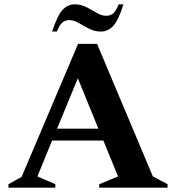

<svg xmlns="http://www.w3.org/2000/svg" viewBox="-20 -868 814 888"><path d="M19 0V-16L80 -50L341 -665H429L687 -52L755 -16V0H439V-16L526 -52L458 -218H221L153 -52L236 -16V0ZM244 -273H435L340 -506ZM221 -722Q246 -798 270 -823Q294 -848 325 -848Q354 -848 379.5 -835Q405 -822 427.5 -808.5Q450 -795 472 -795Q488 -795 501.5 -804.5Q515 -814 529 -848H551Q527 -772 502.5 -747Q478 -722 447 -722Q418 -722 392.5 -735Q367 -748 344.5 -761.5Q322 -775 300 -775Q284 -775 270.5 -765.5Q257 -756 243 -722Z"/></svg>

Font: Spectral SC
Style: Bold
Weight: 700
Designer: Jean-Baptiste Levee
Foundry: Production Type
Version: Version 2.001